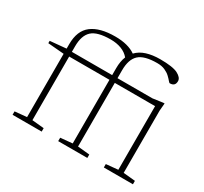

<svg xmlns="http://www.w3.org/2000/svg" viewBox="-150 -955 1241 1168"><g transform="rotate(30 470.5 -371.0)"><path d="M261 0H56.5V-24L140 -32V-476.5L27 -486V-502.5L140 -513V-544Q140 -639.5 196.5 -682.2Q253 -725 360 -725Q451.5 -725 503.5 -688Q530 -716 571.2 -729Q612.5 -742 666 -742Q755 -742 790.5 -723.5Q826 -705 826 -680Q826 -644 789 -644Q785 -644 776.8 -654.2Q768.5 -664.5 754 -678.2Q739.5 -692 717 -702.2Q694.5 -712.5 662 -712.5Q571.5 -712.5 534.8 -678.2Q498 -644 498 -568V-512H743L814.5 -522H823L818.5 -469V-32L902 -24V0H697.5V-24L781 -32V-479H498V-32L581.5 -24V0H377V-24L460.5 -32V-479H177.5V-32L261 -24ZM177.5 -551V-512H460.5V-561Q460.5 -609 475 -644.5Q454 -670 420.5 -682.8Q387 -695.5 345.5 -695.5Q252 -695.5 214.8 -661.2Q177.5 -627 177.5 -551Z"/></g></svg>

Font: Newsreader 6pt ExtraLight
Style: Regular
Weight: 275
Designer: Hugues Gentile
Foundry: Production Type
Version: Version 1.003; ttfautohint (v1.8.3)